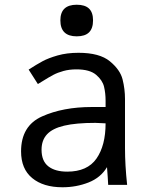

<svg xmlns="http://www.w3.org/2000/svg" viewBox="-20 -781 640 811"><path d="M69 -141.5Q69 -249.5 157.5 -289.2Q246 -329 368 -329H426V-356Q426 -387 419.5 -414.5Q413 -442 386 -465Q359 -488 303 -488Q273 -488 248.2 -481.2Q223.5 -474.5 204.8 -464.5Q186 -454.5 160.5 -438.5L140 -426L101 -487Q135 -509 159.5 -522.2Q184 -535.5 223.2 -546.8Q262.5 -558 311.5 -558Q400.5 -558 444 -522.2Q487.5 -486.5 497.8 -445.5Q508 -404.5 508 -363V-155Q508 -84 517 0H437L435 -33.5L432 -75Q405.5 -30.5 353.8 -10.2Q302 10 244 10Q163 10 116 -28.8Q69 -67.5 69 -141.5ZM426 -260 383 -262Q301 -262 251.2 -250.2Q201.5 -238.5 178.5 -213.5Q155.5 -188.5 155.5 -148.5Q155.5 -101 184 -78.5Q212.5 -56 264 -56Q349 -56 387.5 -111.2Q426 -166.5 426 -260ZM235 -695Q235 -761 304 -761Q339 -761 356 -744.8Q373 -728.5 373 -695Q373 -661 356 -644.2Q339 -627.5 304 -627.5Q235 -627.5 235 -695Z"/></svg>

Font: JuliaMono
Style: Regular
Weight: 400
Monospace: yes
Designer: cormullion
Foundry: corm
Version: Version 0.055; ttfautohint (v1.8.4)